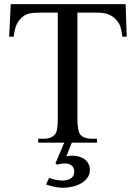

<svg xmlns="http://www.w3.org/2000/svg" viewBox="-20 -682 649 918"><path d="M409.7 131.8Q409.7 151.9 398.4 167.5Q387.2 183.1 369.1 193.8Q351.1 204.6 327.9 210.2Q304.7 215.8 281.2 215.8Q260.7 215.8 239.7 211.2Q218.8 206.5 200.2 200.2L214.8 168.5Q221.2 170.9 229.2 173.3Q237.3 175.8 245.8 177.5Q254.4 179.2 262.2 180.2Q270 181.2 276.4 181.2Q304.2 181.2 319.6 170.4Q335 159.7 335 138.7Q335 121.6 325 111.6Q314.9 101.6 298.3 100.1Q286.6 99.1 274.9 100.6Q263.2 102.1 253.4 105L245.1 99.1L287.1 0H162.6V-18.6H186.5Q208 -18.6 222.2 -24.4Q236.3 -30.3 246.1 -43.9Q251 -51.8 253.7 -69.1Q256.3 -86.4 256.3 -115.7V-621.6H177.2Q157.2 -621.6 143.3 -620.6Q129.4 -619.6 119.4 -617.2Q109.4 -614.7 101.8 -610.8Q94.2 -606.9 87.4 -600.6Q51.8 -574.2 45.9 -506.8H23.9L31.2 -662.1H580.6L585.9 -506.8H564.9Q563 -524.9 560.1 -537.8Q557.1 -550.8 553.2 -560.3Q549.3 -569.8 544.7 -576.4Q540 -583 534.2 -588.9Q518.6 -605.5 497.8 -613.5Q477.1 -621.6 443.8 -621.6H350.1V-115.7Q350.1 -84.5 353.8 -65.4Q357.4 -46.4 363.8 -38.6Q380.9 -18.6 420.4 -18.6H443.8V0H323.2L297.4 65.4Q310.5 62.5 326.2 62.5Q342.3 62.5 357.4 66.7Q372.6 70.8 384 79.1Q395.5 87.4 402.6 100.6Q409.7 113.8 409.7 131.8Z"/></svg>

Font: Doulos SIL Phon
Style: Regular
Weight: 400
Designer: Walt Agee, Victor Gaultney, Peter Martin, Debbi Hosken, Becca Hirsbrunner
Foundry: SIL International
Version: Version 5.000